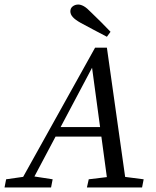

<svg xmlns="http://www.w3.org/2000/svg" viewBox="-46 -826 687 846"><path d="M-26 0 -19 -36 79 -50H95L186 -36L179 0ZM30 0 373 -616H425L512 0H431L357 -547H370L80 0ZM179 -224 192 -266H454L442 -224ZM337 0 345 -36 461 -50H478L587 -36L580 0ZM441 -686 425 -664Q396 -679 367 -694.5Q338 -710 310 -725Q285 -739 274.5 -751Q264 -763 264 -776Q264 -790 274.5 -798Q285 -806 299 -806Q310 -806 323.5 -798.5Q337 -791 356 -771Q400 -729 441 -686Z"/></svg>

Font: Lisu Bosa ExtraLight
Style: Italic
Weight: 200
Italic angle: -19°
Designer: David Morse, Annie Olsen, Victor Gaultney, Frank Grießhammer (Latin)
Foundry: SIL International
Version: Version 2.000